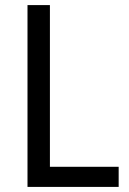

<svg xmlns="http://www.w3.org/2000/svg" viewBox="-20 -734 508 754"><path d="M88 0H446V-79H176V-714H88Z"/></svg>

Font: Noto Sans Ethiopic SemiCondensed
Style: Regular
Weight: 400
Width: 4
Designer: Monotype Design Team
Foundry: Monotype Imaging Inc.
Version: Version 2.102